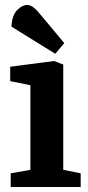

<svg xmlns="http://www.w3.org/2000/svg" viewBox="-20 -751 355 771"><path d="M23 0V-55L102 -69V-409L21 -425V-483L197 -506L234 -492V-69L304 -55V0ZM202 -535 26 -644Q28 -689 48.5 -710Q69 -731 88 -731Q104 -731 117.5 -719Q131 -707 142 -693L238 -578Z"/></svg>

Font: Faustina Light
Style: Bold
Weight: 700
Version: Version 1.200